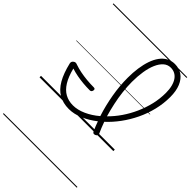

<svg xmlns="http://www.w3.org/2000/svg" viewBox="-414 -1186 1855 1855"><g transform="rotate(45 514.0 -258.0)"><path d="M1028 -758Q1028 -668 1006.5 -580Q985 -492 946.5 -412Q908 -332 856.5 -262Q805 -192 746 -138Q757 -106 769 -77Q781 -48 793 -22Q797 -12 793 -3Q789 6 775 13Q760 19 752 15Q744 11 739 1Q728 -23 718 -47.5Q708 -72 699 -98Q630 -44 557.5 -13.5Q485 17 416 17Q337 17 278 -16.5Q219 -50 178 -121Q137 -192 111 -303Q109 -314 113 -323.5Q117 -333 129 -341Q139 -348 149.5 -347Q160 -346 169 -342Q206 -329 250.5 -320Q295 -311 343 -306.5Q391 -302 439 -302Q450 -302 455 -296.5Q460 -291 458 -278Q455 -265 448.5 -259.5Q442 -254 431 -254Q386 -254 341.5 -258Q297 -262 254.5 -270Q212 -278 171 -291Q194 -200 229 -144Q264 -88 311.5 -62Q359 -36 419 -36Q482 -36 550 -66.5Q618 -97 680 -150Q645 -258 625 -373.5Q605 -489 605 -599Q605 -670 614 -733Q623 -796 641 -848Q659 -900 686.5 -937.5Q714 -975 751 -995.5Q788 -1016 834 -1016Q894 -1016 937 -986Q980 -956 1004 -898.5Q1028 -841 1028 -758ZM662 -600Q662 -536 670 -466.5Q678 -397 693 -328Q708 -259 727 -194Q779 -245 823 -309Q867 -373 900 -446.5Q933 -520 951.5 -598Q970 -676 970 -757Q970 -806 960 -845Q950 -884 932 -910Q914 -936 888.5 -949.5Q863 -963 831 -963Q789 -963 757.5 -935Q726 -907 704.5 -857.5Q683 -808 672.5 -742Q662 -676 662 -600ZM0 490H1008V500H0ZM0 -20H1008V0H0ZM0 -505H1008V-500H0ZM0 -1010H1008V-1000H0Z"/></g></svg>

Font: Playwrite US Trad Guides
Style: Regular
Weight: 400
Designer: Veronika Burian, José Scaglione
Foundry: TypeTogether
Version: Version 1.003